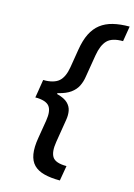

<svg xmlns="http://www.w3.org/2000/svg" viewBox="-134 -840 731 1046"><g transform="rotate(15 231.5 -317.0)"><path d="M73.7 -309.6 83 -367.2Q143.6 -367.2 171.4 -391.8Q199.2 -416.5 208.5 -473.1L225.6 -577.1Q234.4 -631.3 252.9 -668.5Q271.5 -705.6 300.5 -728Q329.6 -750.5 369.9 -760.5Q410.2 -770.5 462.9 -770.5L448.7 -684.6Q386.7 -685.1 360.1 -657.5Q333.5 -629.9 323.7 -571.3L302.2 -441.9Q297.9 -414.6 285.9 -390.6Q273.9 -366.7 249 -348.4Q224.1 -330.1 181.6 -319.8Q139.2 -309.6 73.7 -309.6ZM312.5 137.7Q260.3 137.7 223.1 127.9Q186 118.2 164.3 96.2Q142.6 74.2 136.2 36.6Q129.9 -1 139.2 -55.7L156.2 -158.2Q165.5 -214.8 146 -239.7Q126.5 -264.6 66.4 -265.1L76.2 -322.8Q141.1 -322.8 179.9 -312.3Q218.8 -301.8 237.5 -283.7Q256.3 -265.6 260.7 -241.5Q265.1 -217.3 260.3 -189.5L239.3 -61Q229.5 -2 247.3 25.4Q265.1 52.7 327.1 52.7ZM66.4 -264.6 83.5 -367.7H185.1L168 -264.6Z"/></g></svg>

Font: Inter 18pt Medium
Style: Italic
Weight: 500
Italic angle: -9.3988°
Designer: Rasmus Andersson
Foundry: rsms
Version: Version 4.001;git-66647c0bb